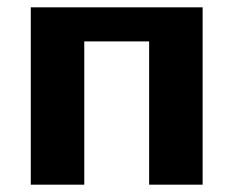

<svg xmlns="http://www.w3.org/2000/svg" viewBox="-20 -504 637 524"><path d="M64 -484H533V0H387V-391H210V0H64Z"/></svg>

Font: Play
Style: Bold
Weight: 700
Designer: Jonas Hecksher (Cyrillic expansion: Cyreal)
Foundry: Jonas Hecksher, Playtype, e-types AS
Version: Version 2.101; ttfautohint (v1.5.65-e2d9)